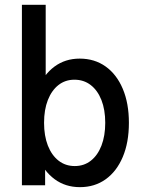

<svg xmlns="http://www.w3.org/2000/svg" viewBox="-20 -772 602 800"><path d="M71.3 0V-752H170.4V-458.5H179.7L159.7 -398.4V-118.7L182.6 -67.9H168V0ZM313 7.8Q252.4 7.8 207.3 -25.6Q162.1 -59.1 137 -119.4Q111.8 -179.7 111.8 -260.3Q111.8 -340.8 137 -401.1Q162.1 -461.4 207 -494.6Q252 -527.8 312 -527.8Q374 -527.8 420.2 -494.9Q466.3 -461.9 491.7 -401.6Q517.1 -341.3 517.1 -260.3Q517.1 -178.7 491.7 -118.4Q466.3 -58.1 420.4 -25.1Q374.5 7.8 313 7.8ZM291.5 -80.1Q330.1 -80.1 358.6 -102.5Q387.2 -125 402.8 -165.5Q418.5 -206.1 418.5 -260.3Q418.5 -314.9 402.6 -355.2Q386.7 -395.5 357.9 -417.7Q329.1 -439.9 290 -439.9Q252 -439.9 223.6 -417.7Q195.3 -395.5 179.4 -355.2Q163.6 -314.9 163.6 -260.3Q163.6 -206.1 179.4 -165.5Q195.3 -125 224.1 -102.5Q252.9 -80.1 291.5 -80.1Z"/></svg>

Font: Reddit Mono Medium
Style: Regular
Weight: 500
Monospace: yes
Designer: Stephen Hutchings
Foundry: Reddit
Version: Version 1.014